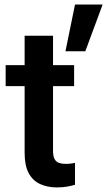

<svg xmlns="http://www.w3.org/2000/svg" viewBox="-20 -815 472 845"><path d="M306.2 -436H4.9V-528.3H306.2ZM213.4 -657.7V-151.4Q213.4 -127.4 220.2 -115Q227.1 -102.5 239.5 -98.1Q252 -93.8 269 -93.8Q281.2 -93.8 292.5 -95.2Q303.7 -96.7 310.1 -98.1V-2Q294.9 2.9 275.4 6.3Q255.9 9.8 230 9.8Q188.5 9.8 156.2 -5.1Q124 -20 106.2 -53.2Q88.4 -86.4 88.4 -141.6V-657.7ZM310.1 -794.9H431.6L355.5 -589.4H268.1Z"/></svg>

Font: Heebo SemiBold
Style: Regular
Weight: 600
Designer: Oded Ezer
Foundry: Ezer Type House
Version: Version 3.100